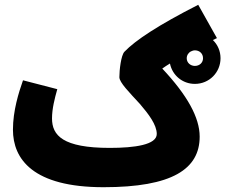

<svg xmlns="http://www.w3.org/2000/svg" viewBox="-20 -760 940 801"><path d="M412 21C699 21 813 -55 813 -190C813 -269 762 -362 657 -474C667 -481 677 -488 689 -495C699 -446 741 -410 793 -410C853 -410 900 -458 900 -517C900 -547 888 -574 868 -593C874 -596 879 -598 885 -601L807 -740C640 -655 545 -592 499 -544C485 -529 478 -468 478 -438C478 -416 519 -375 564 -326C599 -285 634 -240 634 -201C634 -156 542 -143 438 -143C242 -143 197 -195 197 -266C197 -306 208 -349 219 -388L76 -425C58 -374 34 -298 34 -219C34 -96 118 21 412 21ZM793 -485C775 -485 759 -498 759 -517C759 -530 767 -541 777 -546H778C783 -549 788 -550 793 -550C812 -550 827 -537 827 -517C827 -498 812 -485 793 -485Z"/></svg>

Font: Noto Sans Arabic UI Cn Bk
Style: Regular
Weight: 900
Width: 3
Designer: Monotype Design Team, Nadine Chahine and Nizar Qandah
Foundry: Monotype Imaging Inc.
Version: Version 2.010